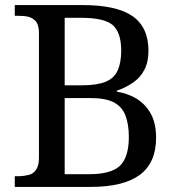

<svg xmlns="http://www.w3.org/2000/svg" viewBox="-20 -734 694 754"><path d="M336 0H38V-42H51C66 -42 80 -44 93 -47C105 -50 115 -57 122 -68C129 -78 133 -93 133 -114V-604C133 -624 129 -639 122 -649C114 -658 104 -665 92 -668C79 -671 66 -672 51 -672H38V-714H306C393 -714 457 -700 500 -671C542 -642 563 -596 563 -535C563 -506 558 -481 547 -460C536 -439 522 -423 503 -410C484 -397 463 -386 439 -378V-374C470 -369 497 -359 520 -344C543 -329 561 -309 574 -284C587 -259 593 -228 593 -193C593 -128 572 -80 530 -48C487 -16 423 0 336 0ZM234 -50H331C388 -50 428 -61 451 -83C474 -105 486 -143 486 -196C486 -231 481 -259 472 -282C463 -305 447 -322 425 -333C403 -344 372 -349 333 -349H234V-50ZM234 -399H303C342 -399 373 -404 395 -413C417 -422 433 -437 442 -457C451 -477 456 -503 456 -535C456 -584 444 -618 421 -637C398 -655 358 -664 301 -664H234V-399Z"/></svg>

Font: NameLogos Serif
Style: Regular
Weight: 500
Version: Version 0.1